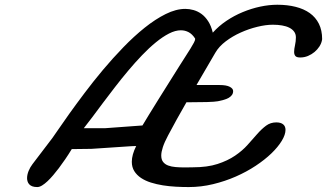

<svg xmlns="http://www.w3.org/2000/svg" viewBox="-20 -754 1351 793"><path d="M887.2 -402.8Q915 -402.8 929 -395.5Q942.9 -388.2 942.9 -377.9Q942.9 -368.2 937.7 -361.3Q932.6 -354.5 924.1 -349.6Q915.5 -344.7 904.1 -341.6Q892.6 -338.4 880.4 -335.9Q867.7 -333.5 834.5 -332.5Q801.3 -331.5 750 -331.5Q729.5 -295.4 710.4 -261.5Q691.4 -227.5 674.3 -194.8Q659.2 -166.5 652.6 -146.2Q646 -126 646 -111.8Q646 -94.7 653.8 -85Q661.6 -75.2 674.8 -70.3Q688 -65.4 705.3 -64Q722.7 -62.5 741.7 -62.5Q750.5 -62.5 759 -62.7Q767.6 -63 776.4 -63Q836.4 -63 878.4 -76.7Q920.4 -90.3 950.9 -111.1Q981.4 -131.8 1002.7 -155.8Q1023.9 -179.7 1042.2 -200.4Q1060.5 -221.2 1078.9 -234.9Q1097.2 -248.5 1121.1 -248.5Q1139.6 -248.5 1149.4 -240.5Q1159.2 -232.4 1159.2 -217.8Q1159.2 -197.8 1143.8 -172.4Q1128.4 -147 1101.1 -120.6Q1073.7 -94.2 1036.1 -69.3Q998.5 -44.4 954.1 -24.9Q909.7 -5.4 860.1 6.6Q810.5 18.6 759.3 18.6Q733.4 18.6 706.1 17.1Q678.7 15.6 652.6 11.5Q626.5 7.3 603.3 0Q580.1 -7.3 562.5 -19Q544.9 -30.8 534.7 -47.1Q524.4 -63.5 524.4 -85.9Q524.4 -114.7 542.5 -150.9Q533.2 -150.9 526.4 -150.4Q519.5 -149.9 517.6 -149.9L357.4 -139.2L276.4 -138.2Q262.7 -115.7 249.3 -96.2Q235.8 -76.7 223.1 -59.6Q211.9 -44.9 200 -30.8Q188 -16.6 176.3 -5.6Q164.6 5.4 153.8 12Q143.1 18.6 133.8 18.6Q121.1 18.6 113 15.4Q105 12.2 100.3 6.8Q95.7 1.5 93.8 -4.9Q91.8 -11.2 91.8 -18.1Q91.8 -32.2 98.1 -47.9Q104.5 -63.5 114.3 -76.2L196.8 -184.6Q202.1 -191.4 220.2 -218.3Q238.3 -245.1 265.9 -283.7Q293.5 -322.3 329.1 -369.6Q364.7 -417 405 -465.1Q445.3 -513.2 489.3 -558.6Q533.2 -604 577.4 -639.4Q621.6 -674.8 664.3 -696Q707 -717.3 745.6 -717.3Q762.2 -717.3 779.5 -712.4Q796.9 -707.5 812.3 -696.3Q827.6 -685.1 839.8 -666.3Q852.1 -647.5 858.9 -619.1Q883.3 -646.5 915.3 -668Q947.3 -689.5 982.7 -704.1Q1018.1 -718.8 1054.7 -726.6Q1091.3 -734.4 1125.5 -734.4Q1167 -734.4 1200.9 -725.8Q1234.9 -717.3 1259.3 -700Q1283.7 -682.6 1297.1 -655.8Q1310.5 -628.9 1310.5 -592.3L1309.6 -586.9Q1307.1 -574.2 1299.1 -561.8Q1291 -549.3 1279.1 -539.3Q1267.1 -529.3 1252 -522.9Q1236.8 -516.6 1220.2 -516.6Q1205.1 -516.6 1200 -522.7Q1194.8 -528.8 1194.8 -539.6Q1194.8 -551.3 1198.5 -567.4Q1202.1 -583.5 1202.1 -599.6Q1202.1 -613.3 1194.8 -623.3Q1187.5 -633.3 1174.8 -639.6Q1162.1 -646 1144.8 -648.9Q1127.4 -651.9 1106.9 -651.9Q1078.1 -651.9 1043 -643.3Q1007.8 -634.8 974.1 -619.6Q940.4 -604.5 912.4 -583.3Q884.3 -562 869.6 -536.6L791.5 -402.8ZM720.7 -481Q734.4 -502.9 746.3 -521.2Q758.3 -539.6 767.1 -554Q775.9 -568.4 781 -578.1Q786.1 -587.9 786.1 -592.8Q786.1 -594.7 785.6 -595.2Q773.9 -613.3 759 -621.1Q744.1 -628.9 727.1 -628.9Q704.1 -628.9 678 -615.5Q651.9 -602.1 623.8 -579.1Q595.7 -556.2 566.9 -526.1Q538.1 -496.1 510 -462.6Q481.9 -429.2 455.1 -394.5Q428.2 -359.9 404.5 -328.1Q380.9 -296.4 360.8 -269.5Q340.8 -242.7 326.2 -224.6H415.5L568.4 -235.8Q577.1 -250.5 594.7 -279.3Q612.3 -308.1 634 -342.8Q655.8 -377.4 678.7 -414.1Q701.7 -450.7 720.7 -481Z"/></svg>

Font: Damion
Style: Regular
Weight: 400
Foundry: vernon adams
Version: Version 1.000